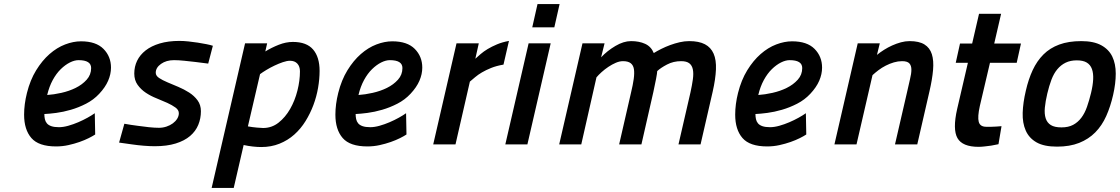

<svg xmlns="http://www.w3.org/2000/svg" viewBox="-20 -713 5529 948"><path d="M450 -49Q438 -41 418 -31Q398 -21 372.5 -12Q347 -3 317.5 3.5Q288 10 257 10Q171 10 135 -31.5Q99 -73 99 -147Q99 -198 113 -254Q129 -318 158.5 -366Q188 -414 224.5 -446Q261 -478 301.5 -493.5Q342 -509 380 -509Q454 -509 491 -471.5Q528 -434 528 -379Q528 -347 514 -314.5Q500 -282 470 -250Q442 -220 405 -201Q368 -182 330 -171Q292 -160 257.5 -155.5Q223 -151 199 -150Q199 -137 201.5 -125Q204 -113 211.5 -104Q219 -95 233.5 -90Q248 -85 271 -85Q292 -85 317 -92Q342 -99 366.5 -109.5Q391 -120 412.5 -132Q434 -144 448 -154ZM368 -416Q348 -416 325 -404.5Q302 -393 280 -371.5Q258 -350 240.5 -318Q223 -286 213 -244Q245 -246 283 -254.5Q321 -263 353.5 -279Q386 -295 408 -319.5Q430 -344 430 -377Q430 -416 368 -416Z M1008 -399Q976 -403 945 -407Q919 -410 890 -413Q861 -416 839 -416Q801 -416 775 -397.5Q749 -379 749 -354Q749 -339 765.5 -328Q782 -317 807 -306.5Q832 -296 860.5 -284Q889 -272 914 -256Q939 -240 955.5 -217.5Q972 -195 972 -164Q972 -128 959 -96.5Q946 -65 918.5 -41.5Q891 -18 847.5 -4.5Q804 9 744 9Q720 9 689.5 6.5Q659 4 632 0Q600 -4 568 -9L594 -102Q627 -96 659 -92Q686 -88 715 -85Q744 -82 765 -82Q784 -82 802 -88Q820 -94 833.5 -104Q847 -114 855 -127Q863 -140 863 -154Q863 -170 846.5 -182Q830 -194 806 -205Q782 -216 753 -227.5Q724 -239 700 -255Q676 -271 659.5 -294Q643 -317 643 -350Q643 -384 657 -413Q671 -442 699 -464Q727 -486 769 -498.5Q811 -511 866 -511Q886 -511 910 -508.5Q934 -506 956.5 -502.5Q979 -499 999 -495Q1019 -491 1031 -487Z M1190 -499H1299L1290 -459Q1321 -478 1356.5 -492Q1392 -506 1426 -506Q1494 -506 1526 -468.5Q1558 -431 1558 -363Q1558 -323 1550.5 -279.5Q1543 -236 1527.5 -194.5Q1512 -153 1488.5 -115Q1465 -77 1433 -48.5Q1401 -20 1360 -3.5Q1319 13 1270 13Q1251 13 1228.5 10.5Q1206 8 1183 3L1134 215H1025ZM1412 -413Q1397 -413 1376.5 -406Q1356 -399 1335 -389Q1314 -379 1295 -367.5Q1276 -356 1264 -347L1204 -89Q1226 -85 1248.5 -83Q1271 -81 1279 -81Q1322 -81 1355.5 -107.5Q1389 -134 1412.5 -175Q1436 -216 1448.5 -265.5Q1461 -315 1461 -361Q1461 -385 1448 -399Q1435 -413 1412 -413Z M1987 -49Q1975 -41 1955 -31Q1935 -21 1909.5 -12Q1884 -3 1854.5 3.5Q1825 10 1794 10Q1708 10 1672 -31.5Q1636 -73 1636 -147Q1636 -198 1650 -254Q1666 -318 1695.5 -366Q1725 -414 1761.5 -446Q1798 -478 1838.5 -493.5Q1879 -509 1917 -509Q1991 -509 2028 -471.5Q2065 -434 2065 -379Q2065 -347 2051 -314.5Q2037 -282 2007 -250Q1979 -220 1942 -201Q1905 -182 1867 -171Q1829 -160 1794.5 -155.5Q1760 -151 1736 -150Q1736 -137 1738.5 -125Q1741 -113 1748.5 -104Q1756 -95 1770.5 -90Q1785 -85 1808 -85Q1829 -85 1854 -92Q1879 -99 1903.5 -109.5Q1928 -120 1949.5 -132Q1971 -144 1985 -154ZM1905 -416Q1885 -416 1862 -404.5Q1839 -393 1817 -371.5Q1795 -350 1777.5 -318Q1760 -286 1750 -244Q1782 -246 1820 -254.5Q1858 -263 1890.5 -279Q1923 -295 1945 -319.5Q1967 -344 1967 -377Q1967 -416 1905 -416Z M2234 -499H2344L2327 -423Q2338 -433 2353 -446Q2368 -459 2388 -471Q2408 -483 2434 -494Q2460 -505 2493 -511L2466 -394Q2431 -388 2405 -377.5Q2379 -367 2359.5 -355.5Q2340 -344 2326 -332Q2312 -320 2300 -310L2229 0H2119Z M2590 -499H2699L2584 0H2475ZM2634 -693H2743L2717 -578H2608Z M2741 0 2856 -499H2965L2948 -430Q2978 -462 3018.5 -486Q3059 -510 3096 -510Q3136 -510 3165.5 -496.5Q3195 -483 3208 -451Q3224 -461 3245 -471.5Q3266 -482 3289 -490.5Q3312 -499 3336 -504.5Q3360 -510 3383 -510Q3431 -510 3460.5 -494.5Q3490 -479 3503.5 -448Q3517 -417 3515 -370Q3513 -323 3499 -261L3439 0H3330L3389 -256Q3397 -292 3401 -321Q3405 -350 3401 -370Q3397 -390 3383.5 -400.5Q3370 -411 3343 -411Q3305 -411 3273.5 -394.5Q3242 -378 3225 -362Q3225 -354 3219.5 -324.5Q3214 -295 3206 -259L3147 0H3037L3096 -257Q3105 -294 3109 -323Q3113 -352 3110 -371.5Q3107 -391 3094 -401Q3081 -411 3056 -411Q3039 -411 3020.5 -403Q3002 -395 2984 -383Q2966 -371 2950.5 -357Q2935 -343 2925 -331L2850 0Z M3961 -49Q3949 -41 3929 -31Q3909 -21 3883.5 -12Q3858 -3 3828.5 3.5Q3799 10 3768 10Q3682 10 3646 -31.5Q3610 -73 3610 -147Q3610 -198 3624 -254Q3640 -318 3669.5 -366Q3699 -414 3735.5 -446Q3772 -478 3812.5 -493.5Q3853 -509 3891 -509Q3965 -509 4002 -471.5Q4039 -434 4039 -379Q4039 -347 4025 -314.5Q4011 -282 3981 -250Q3953 -220 3916 -201Q3879 -182 3841 -171Q3803 -160 3768.5 -155.5Q3734 -151 3710 -150Q3710 -137 3712.5 -125Q3715 -113 3722.5 -104Q3730 -95 3744.5 -90Q3759 -85 3782 -85Q3803 -85 3828 -92Q3853 -99 3877.5 -109.5Q3902 -120 3923.5 -132Q3945 -144 3959 -154ZM3879 -416Q3859 -416 3836 -404.5Q3813 -393 3791 -371.5Q3769 -350 3751.5 -318Q3734 -286 3724 -244Q3756 -246 3794 -254.5Q3832 -263 3864.5 -279Q3897 -295 3919 -319.5Q3941 -344 3941 -377Q3941 -416 3879 -416Z M4100 0 4215 -499H4324L4310 -442Q4326 -455 4345 -467Q4364 -479 4385 -488.5Q4406 -498 4428 -504Q4450 -510 4471 -510Q4518 -510 4544.5 -493.5Q4571 -477 4581 -445.5Q4591 -414 4587 -367.5Q4583 -321 4569 -261L4509 0H4399L4459 -260Q4466 -294 4473 -321.5Q4480 -349 4480 -369Q4480 -389 4470 -400Q4460 -411 4434 -411Q4414 -411 4393.5 -405Q4373 -399 4353.5 -389Q4334 -379 4317.5 -366.5Q4301 -354 4288 -342L4209 0Z M4868 -403 4818 -190Q4806 -136 4812.5 -111.5Q4819 -87 4850 -87Q4861 -87 4874 -87Q4887 -87 4898 -88Q4911 -89 4925 -90L4910 -1Q4892 3 4874 6Q4859 8 4842 10Q4825 12 4812 12Q4732 12 4707.5 -31Q4683 -74 4706 -175L4759 -403H4699L4720 -498H4780L4814 -645H4923L4889 -498H5021L5000 -403Z M5319 -510Q5380 -510 5417.5 -489.5Q5455 -469 5472 -433.5Q5489 -398 5489 -349.5Q5489 -301 5476 -244Q5463 -187 5442 -140Q5421 -93 5388 -59.5Q5355 -26 5308.5 -7.5Q5262 11 5199 11Q5135 11 5098 -10Q5061 -31 5044.5 -68.5Q5028 -106 5029.5 -156Q5031 -206 5045 -265Q5058 -322 5079 -367Q5100 -412 5132 -444Q5164 -476 5210 -493Q5256 -510 5319 -510ZM5221 -84Q5255 -84 5278.5 -96.5Q5302 -109 5319 -131.5Q5336 -154 5347 -185.5Q5358 -217 5367 -254Q5376 -291 5377.5 -321Q5379 -351 5371.5 -372Q5364 -393 5346 -404Q5328 -415 5297 -415Q5265 -415 5241.5 -403.5Q5218 -392 5200.5 -371Q5183 -350 5171.5 -319.5Q5160 -289 5151 -251Q5142 -213 5139 -182Q5136 -151 5143 -129Q5150 -107 5168.5 -95.5Q5187 -84 5221 -84Z"/></svg>

Font: Panefresco 750wt
Style: Italic
Weight: 750
Foundry: Campivisivi & Chank Co
Version: Version 1.000